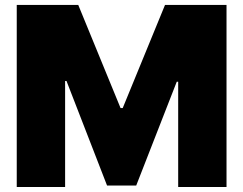

<svg xmlns="http://www.w3.org/2000/svg" viewBox="-20 -747 972 767"><path d="M46.9 -727.3H292.6L461.6 -315.3H470.2L639.2 -727.3H884.9V0H691.8V-420.5H686.1L524.1 -5.7H407.7L245.7 -423.3H240.1V0H46.9Z"/></svg>

Font: Karasuma Gothic
Style: Black
Weight: 900
Designer: Rasmus Andersson / Ryoko Nishizuka
Foundry: Genbu
Version: Version 1.00